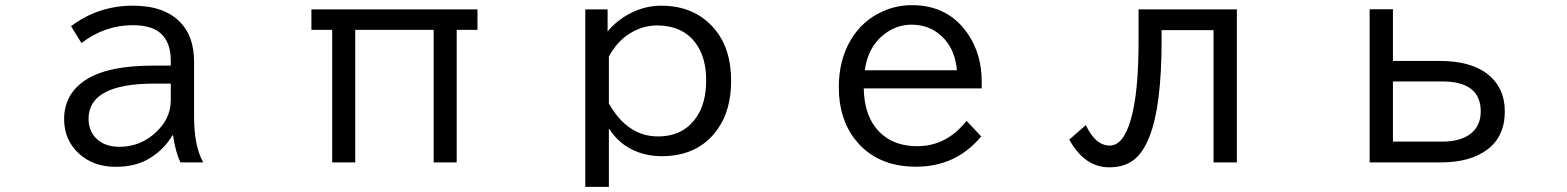

<svg xmlns="http://www.w3.org/2000/svg" viewBox="-20 -601 6040 740"><path d="M638.2 -348.1V-367.2Q638.2 -437.5 599.6 -472.2Q564.5 -503.9 491.2 -503.9Q383.8 -503.9 293.9 -435.1L253.9 -500Q358.4 -579.1 492.7 -579.1Q614.7 -579.1 676.8 -513.2Q728 -458.5 728 -362.8V-150.9Q728 -38.6 763.2 24.9H675.3Q656.2 -15.6 647 -79.1H644Q616.2 -29.3 562 5.9Q506.8 42 425.8 42Q341.3 42 285.6 -7.8Q227.1 -60.5 227.1 -142.1Q227.1 -239.7 312.5 -294.4Q397 -348.1 569.8 -348.1ZM638.2 -278.8H575.2Q321.3 -278.8 321.3 -143.1Q321.3 -99.1 348.6 -69.8Q381.8 -35.2 439.9 -35.2Q515.1 -35.2 571.8 -83Q638.2 -138.7 638.2 -214.8Z M1180.2 -564.9H1820.3V-485.8H1740.2V24.9H1651.4V-485.8H1349.1V24.9H1260.3V-485.8H1180.2Z M2321.8 -564.9V-480Q2359.4 -524.4 2409.7 -549.8Q2466.8 -579.1 2527.8 -579.1Q2654.8 -579.1 2730 -494.1Q2797.9 -417.5 2797.9 -289.6Q2797.9 -175.8 2745.1 -102.1Q2671.4 1 2530.3 1Q2451.2 1 2389.6 -40Q2352.1 -65.9 2326.7 -106V119.1H2235.8V-564.9ZM2326.7 -202.1Q2398.9 -75.2 2515.6 -75.2Q2614.3 -75.2 2664.6 -149.9Q2701.7 -204.6 2701.7 -291Q2701.7 -382.3 2659.2 -437.5Q2608.4 -502.9 2512.2 -502.9Q2459.5 -502.9 2411.6 -474.6Q2358.9 -443.4 2326.7 -382.8Z M3763.7 -260.3H3309.1Q3311 -167.5 3352.5 -112.3Q3408.7 -37.6 3515.6 -37.6Q3628.4 -37.6 3705.1 -135.3L3761.7 -75.2Q3664.6 41.5 3511.2 41.5Q3358.4 41.5 3276.4 -62.5Q3212.9 -143.1 3212.9 -264.6Q3212.9 -369.1 3258.8 -446.8Q3303.7 -522 3380.9 -556.6Q3434.6 -581.1 3495.1 -581.1Q3635.7 -581.1 3711.4 -468.8Q3763.7 -391.1 3763.7 -286.1ZM3668 -330.1Q3662.1 -402.3 3622.1 -448.2Q3572.3 -505.9 3493.2 -505.9Q3435.5 -505.9 3388.2 -469.2Q3325.7 -421.4 3313 -330.1Z M4368.2 -564.9H4747.1V24.9H4657.2V-484.9H4457V-446.8Q4457 -190.4 4409.7 -73.2Q4386.2 -14.6 4353 12.7Q4314.9 43.9 4255.4 43.9Q4160.2 43.9 4101.1 -63L4165 -118.7Q4202.1 -40 4257.3 -40Q4309.1 -40 4337.9 -138.7Q4368.2 -241.2 4368.2 -440.9Z M5258.8 -565.4H5348.6V-366.2H5527.8Q5649.4 -366.2 5713.9 -314.9Q5779.8 -262.7 5779.8 -171.4Q5779.8 -74.7 5711.4 -23.9Q5645.5 24.9 5532.7 24.9H5258.8ZM5348.6 -287.1V-55.2H5538.6Q5602.5 -55.2 5641.1 -80.6Q5687 -111.3 5687 -171.4Q5687 -287.1 5538.6 -287.1Z"/></svg>

Font: BIZ UDGothic
Style: Regular
Weight: 400
Monospace: yes
Designer: TypeBank Co., Ltd.
Foundry: Morisawa Inc.
Version: Version 1.05